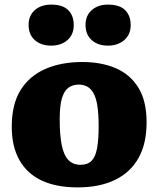

<svg xmlns="http://www.w3.org/2000/svg" viewBox="-20 -799 687 833"><path d="M316 14Q225 14 161.5 -15.5Q98 -45 64.5 -104Q31 -163 31 -249Q31 -347 69.5 -408.5Q108 -470 177 -500Q246 -530 337 -530Q420 -530 482.5 -503Q545 -476 580.5 -418.5Q616 -361 616 -268Q616 -176 581 -113.5Q546 -51 479 -18.5Q412 14 316 14ZM329 -84Q360 -84 377 -101Q394 -118 401 -155Q408 -192 408 -250Q408 -304 402.5 -339.5Q397 -375 385.5 -395Q374 -415 358 -423.5Q342 -432 322 -432Q296 -432 277.5 -419Q259 -406 249 -373.5Q239 -341 239 -282Q239 -212 248 -168.5Q257 -125 277 -104.5Q297 -84 329 -84ZM448 -601Q405 -601 378 -625Q351 -649 351 -691Q351 -731 378 -755Q405 -779 448 -779Q499 -779 523 -755Q547 -731 547 -690Q547 -649 519 -625Q491 -601 448 -601ZM202 -601Q158 -601 131 -625Q104 -649 104 -691Q104 -731 131 -755Q158 -779 202 -779Q252 -779 276 -755Q300 -731 300 -690Q300 -649 272.5 -625Q245 -601 202 -601Z"/></svg>

Font: Literata 18pt ExtraBold
Style: Regular
Weight: 800
Designer: Latin by Veronika Burian and Jose Scaglione. Greek by Irene Vlachou. Cyrillic by Vera Evstafieva.
Foundry: TypeTogether
Version: Version 3.103;gftools[0.9.29]